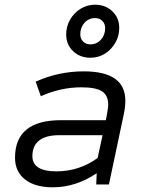

<svg xmlns="http://www.w3.org/2000/svg" viewBox="-20 -786 620 818"><path d="M205 12Q129 12 86.5 -21.5Q44 -55 44 -114Q44 -274 240 -274H431L435 -295Q437 -308 439 -319Q441 -330 441 -340Q441 -380 414.5 -397Q388 -414 327 -414Q238 -414 154 -376L132 -438Q229 -482 337 -482Q514 -482 514 -357Q514 -332 508 -302L444 0H390L392 -48Q303 12 205 12ZM220 -56Q318 -56 396 -113L417 -210H231Q176 -210 147 -187.5Q118 -165 118 -121Q118 -56 220 -56ZM365 -540Q321 -540 291.5 -568Q262 -596 262 -639Q262 -674 279 -703Q296 -732 324 -749Q352 -766 385 -766Q429 -766 458.5 -738Q488 -710 488 -667Q488 -632 471 -603Q454 -574 426.5 -557Q399 -540 365 -540ZM365 -597Q392 -597 410 -617Q428 -637 428 -666Q428 -685 416 -697Q404 -709 385 -709Q358 -709 340 -689Q322 -669 322 -640Q322 -621 334 -609Q346 -597 365 -597Z"/></svg>

Font: Sometype Mono
Style: Italic
Weight: 400
Italic angle: -12°
Monospace: yes
Designer: Ryoichi Tsunekawa
Foundry: Dharma Type
Version: Version 1.000; ttfautohint (v1.8.3)